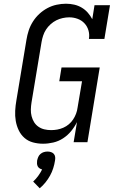

<svg xmlns="http://www.w3.org/2000/svg" viewBox="-20 -763 640 1030"><path d="M211 8Q183 8 157 1Q131 -6 111.5 -23Q92 -40 80.5 -64Q69 -88 64.5 -114.5Q60 -141 61.5 -169Q63 -197 68 -225L122 -550Q126 -575 134 -599.5Q142 -624 156.5 -647Q171 -670 191 -688.5Q211 -707 234.5 -719.5Q258 -732 283.5 -737.5Q309 -743 334 -743Q357 -743 378.5 -738Q400 -733 418.5 -722Q437 -711 451 -695Q465 -679 475 -660L487 -735H570L540 -554H457Q461 -578 454.5 -600Q448 -622 433 -638Q418 -654 396.5 -662Q375 -670 351 -670Q334 -670 316 -666Q298 -662 282 -654Q266 -646 251.5 -633Q237 -620 227 -604.5Q217 -589 211.5 -572Q206 -555 203 -538L149 -213Q146 -194 145.5 -175.5Q145 -157 149.5 -139.5Q154 -122 163 -107.5Q172 -93 186.5 -83Q201 -73 218.5 -69Q236 -65 254 -65Q271 -65 287.5 -68Q304 -71 320 -78Q336 -85 349.5 -96.5Q363 -108 372.5 -122.5Q382 -137 388 -153Q394 -169 396 -185L420 -327H298L310 -401H515L449 0H375L393 -108Q380 -82 361.5 -59.5Q343 -37 318.5 -21Q294 -5 266 1.5Q238 8 211 8ZM193 247 158 211Q173 197 185 180.5Q197 164 206 146Q198 144 191.5 139.5Q185 135 182 128.5Q179 122 178.5 114.5Q178 107 179 99Q181 89 185 79.5Q189 70 197 63Q205 56 215 53Q225 50 235 50Q245 50 254 53Q263 56 269 63Q275 70 276 79.5Q277 89 275 99Q272 119 265.5 139.5Q259 160 248.5 179Q238 198 224 215.5Q210 233 193 247Z"/></svg>

Font: Iosevka Etoile
Style: Italic
Weight: 400
Italic angle: -9°
Designer: Belleve Invis
Foundry: Belleve Invis
Version: Version 22.1.2; ttfautohint (v1.8.4)